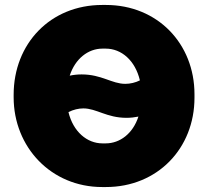

<svg xmlns="http://www.w3.org/2000/svg" viewBox="-20 -737 839 774"><path d="M35 -345C35 -144 186 17 392 17H407C615 17 764 -139 764 -343V-357C764 -561 615 -717 407 -717H392C183 -717 35 -561 35 -355ZM309 -437C292 -437 275 -435 261 -432C283 -500 335 -541 393 -541H406C470 -541 525 -493 544 -413C526 -404 505 -399 485 -399C431 -399 390 -437 309 -437ZM256 -285C275 -295 297 -300 316 -300C369 -300 410 -262 490 -262C507 -262 523 -264 538 -267C516 -199 464 -159 406 -159H393C331 -159 275 -206 256 -285Z"/></svg>

Font: Fixel Display Black
Style: Regular
Weight: 900
Designer: AlfaBravo + MacPaw
Foundry: Kyrylo Tkachov, Marchela Mozhyna, Serhii Makarenko, Maria Weinstein, Zakhar Kryvoshyya
Version: Version 1.211